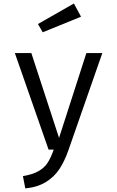

<svg xmlns="http://www.w3.org/2000/svg" viewBox="-20 -837 655 1074"><path d="M362.6 3.6Q341.5 64.1 312.6 108.2Q283.6 152.3 236.7 181.3Q189.7 210.3 121.5 216.9L108.2 148.2Q162.6 139 195.1 120.5Q227.7 102.1 246.2 73.8Q264.6 45.6 280.5 0H251.8L63.1 -540H155.4L310.3 -65.6L463.1 -540H552.3ZM192.3 -702.6 393.3 -817.4 433.3 -743.6 219 -656.4Z"/></svg>

Font: Fira Code Fixed
Style: Regular
Weight: 400
Monospace: yes
Designer: Carrois Corporate, Edenspiekermann AG, Nikita Prokopov
Foundry: Carrois Corporate, Edenspiekermann AG, Nikita Prokopov
Version: Version 5.002